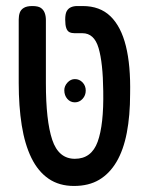

<svg xmlns="http://www.w3.org/2000/svg" viewBox="-20 -602 493 636"><path d="M225 14Q176 14 141 -10Q106 -34 84 -79Q62 -124 52 -187Q42 -250 42 -327V-537Q42 -550 45.5 -560Q49 -570 59 -576Q69 -582 87 -582Q106 -582 115 -576Q124 -570 128 -559.5Q132 -549 132 -536V-327Q132 -202 153 -139Q174 -76 228 -76Q283 -76 303.5 -132.5Q324 -189 322 -300Q321 -394 306.5 -443Q292 -492 253 -492H227Q217 -492 210 -495.5Q203 -499 199.5 -509Q196 -519 196 -537Q196 -556 201 -565Q206 -574 215 -578Q224 -582 236 -582H254Q311 -582 346 -548Q381 -514 397 -449.5Q413 -385 411 -291Q411 -219 400 -162Q389 -105 366 -66Q343 -27 308.5 -6.5Q274 14 225 14ZM228 -263Q213 -263 203 -274.5Q193 -286 193 -303Q193 -317 203.5 -328.5Q214 -340 228 -340Q243 -340 253.5 -329Q264 -318 264 -302Q264 -286 253.5 -274.5Q243 -263 228 -263Z"/></svg>

Font: Fredoka Condensed
Style: Regular
Weight: 400
Width: 3
Designer: Ben Nathan
Foundry: Milena B. Brandão, Ben Nathan
Version: Version 2.001